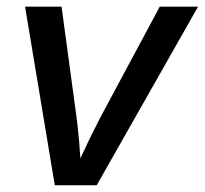

<svg xmlns="http://www.w3.org/2000/svg" viewBox="-20 -548 606 568"><path d="M565.9 -528.3 266.1 0H142.1L54.2 -528.3H162.1L206.5 -200.7Q208 -190.9 209.5 -175.5Q210.9 -160.2 212.9 -142.1Q214.8 -124 215.8 -105.5L217.8 -79.6L230 -105Q241.2 -129.9 252.9 -153.3Q264.6 -176.8 276.4 -199.7L452.6 -528.3Z"/></svg>

Font: Arimo Medium
Style: Italic
Weight: 500
Italic angle: -12°
Designer: Steve Matteson
Foundry: Monotype Imaging Inc.
Version: Version 1.33